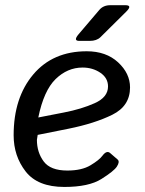

<svg xmlns="http://www.w3.org/2000/svg" viewBox="-20 -721 566 749"><path d="M289.1 -561.5Q264.6 -561.5 286.6 -587.4L367.7 -682.6Q383.3 -700.7 410.2 -700.7H469.2Q498 -700.7 472.2 -675.3L371.6 -575.7Q356.9 -561.5 330.1 -561.5ZM33.2 -193.4Q33.2 -339.8 109.6 -430.4Q186 -521 318.4 -521Q394 -521 440.7 -477.8Q487.3 -434.6 487.3 -379.9Q487.3 -307.6 418.2 -273.4Q349.1 -239.3 247.1 -218.8L127 -194.8Q124 -176.3 124 -175.3Q124 -127 150.4 -91.3Q176.8 -55.7 242.7 -55.7Q298.8 -55.7 333 -76.2Q367.2 -96.7 379.4 -113.3Q396.5 -136.2 410.2 -123.5L439 -98.6Q448.2 -90.3 436 -71.3Q424.8 -53.7 375.5 -22.7Q326.2 8.3 231 8.3Q127 8.3 80.1 -52Q33.2 -112.3 33.2 -193.4ZM129.4 -262.7 229.5 -282.2Q297.9 -295.4 349.6 -318.6Q401.4 -341.8 401.4 -383.8Q401.4 -417 371.3 -437.3Q341.3 -457.5 302.2 -457.5Q243.2 -457.5 197 -412.6Q150.9 -367.7 129.4 -262.7Z"/></svg>

Font: Istok Web
Style: Italic
Weight: 400
Italic angle: -13°
Designer: Andrey V. Panov
Foundry: Andrey V. Panov
Version: Version 1.0.2g